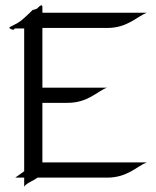

<svg xmlns="http://www.w3.org/2000/svg" viewBox="-20 -667 587 721"><path d="M136.2 -647C129.9 -647 124 -639.2 119.1 -634.8C112.8 -630.9 103 -629.9 103 -629.9C103 -629.9 82 -608.9 62 -591.8C42 -575.2 15.1 -566.9 15.1 -563C15.1 -559.1 26.9 -555.2 29.8 -555.2C33.2 -555.2 35.2 -560.1 35.2 -560.1H70.8V-23.9C61 -17.1 48.8 -7.8 37.1 0H70.8V34.2C78.1 21 103 13.2 121.1 0H382.8C458 0 493.2 -42 530.8 -57.1H139.2V-280.8H233.9C310.1 -280.8 345.2 -324.2 381.8 -337.9H139.2V-562H382.8C458 -562 493.2 -604 530.8 -619.1H139.2C139.2 -642.1 140.1 -647 136.2 -647Z"/></svg>

Font: Pierce
Style: Roman
Weight: 500
Version: Version 0.2.0